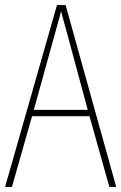

<svg xmlns="http://www.w3.org/2000/svg" viewBox="-20 -735 477 755"><path d="M410 0 332 -278H106L27 0H0L204 -715H238L437 0ZM243 -607Q237 -629 231.5 -648.5Q226 -668 220 -691Q215 -669 209 -649.5Q203 -630 197 -606L113 -303H325Z"/></svg>

Font: Noto Sans Tamil Condensed Thin
Style: Regular
Weight: 100
Width: 3
Designer: Jelle Bosma - Monotype Design Team
Foundry: Monotype Imaging Inc.
Version: Version 2.004; ttfautohint (v1.8.4.7-5d5b)